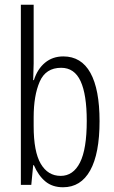

<svg xmlns="http://www.w3.org/2000/svg" viewBox="-20 -780 483 810"><path d="M122 -512Q122 -496 121 -478Q120 -460 120 -442H123Q138 -489 170 -515.5Q202 -542 247 -542Q323 -542 361.5 -472.5Q400 -403 400 -269Q400 -132 360.5 -61Q321 10 246 10Q201 10 171.5 -14.5Q142 -39 123 -83H120L112 0H68V-760H122ZM238 -494Q173 -494 147.5 -435.5Q122 -377 122 -285V-248Q122 -140 152 -89Q182 -38 236 -38Q289 -38 317.5 -94.5Q346 -151 346 -270Q346 -381 320 -437.5Q294 -494 238 -494Z"/></svg>

Font: Noto Sans Sinhala UI ExtraCondensed Light
Style: Regular
Weight: 300
Width: 2
Designer: Jelle Bosma - Monotype Design Team
Foundry: Monotype Imaging Inc.
Version: Version 2.006; ttfautohint (v1.8.4.7-5d5b)